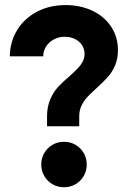

<svg xmlns="http://www.w3.org/2000/svg" viewBox="-20 -748 517 775"><path d="M261.7 -441.4Q283.2 -460.9 294.4 -472.7Q305.7 -484.4 313.5 -498.8Q321.3 -513.2 321.3 -530.3Q321.3 -550.3 310.8 -566.2Q300.3 -582 282 -590.8Q263.7 -599.6 241.2 -599.6Q217.8 -599.6 198.2 -589.4Q178.7 -579.1 166.7 -561.3Q154.8 -543.5 154.3 -520.5H19.5Q20.5 -579.6 49.3 -626.7Q78.1 -673.8 129.2 -700.7Q180.2 -727.5 245.1 -727.5Q304.7 -727.5 353 -704.6Q401.4 -681.6 428.7 -640.1Q456.1 -598.6 456.1 -545.9Q456.1 -510.7 444.3 -483.6Q432.6 -456.5 415.5 -437.5Q398.4 -418.5 371.1 -393.6Q346.7 -371.6 332.8 -356.7Q318.8 -341.8 309.3 -322.3Q299.8 -302.7 299.8 -278.3V-238.3H169.9V-278.3Q169.9 -317.4 182.9 -347.2Q195.8 -377 214.6 -397.2Q233.4 -417.5 261.7 -441.4ZM146.5 -84Q146.5 -109.4 158.7 -130.4Q170.9 -151.4 191.9 -163.6Q212.9 -175.8 238.3 -175.8Q263.7 -175.8 284.7 -163.6Q305.7 -151.4 317.9 -130.4Q330.1 -109.4 330.1 -84Q330.1 -58.6 317.9 -37.6Q305.7 -16.6 284.7 -4.4Q263.7 7.8 238.3 7.8Q212.9 7.8 191.9 -4.4Q170.9 -16.6 158.7 -37.6Q146.5 -58.6 146.5 -84Z"/></svg>

Font: Reddit Sans Vanilla ExtraBold
Style: Regular
Weight: 800
Designer: Stephen Hutchings
Foundry: Reddit
Version: Version 1.013